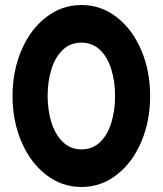

<svg xmlns="http://www.w3.org/2000/svg" viewBox="-20 -733 649 766"><path d="M305 13Q226.5 13 163.8 -35.8Q101 -84.5 65.5 -167.5Q30 -250.5 30 -350Q30 -449.5 65.5 -532.5Q101 -615.5 163.8 -664.2Q226.5 -713 305 -713Q383.5 -713 446 -664.2Q508.5 -615.5 543.8 -532.5Q579 -449.5 579 -350Q579 -250.5 543.8 -167.5Q508.5 -84.5 446 -35.8Q383.5 13 305 13ZM305 -137Q349.5 -137 379.8 -166.5Q410 -196 424.5 -244.5Q439 -293 439 -350Q439 -409 423.8 -457.5Q408.5 -506 378.2 -534.5Q348 -563 305 -563Q260.5 -563 230 -533.5Q199.5 -504 184.8 -455.5Q170 -407 170 -350Q170 -294 185 -245.2Q200 -196.5 230.5 -166.8Q261 -137 305 -137Z"/></svg>

Font: Urbanist
Style: Regular
Weight: 400
Designer: Corey Hu
Foundry: Corey Hu
Version: Version 1.2; befe77262ef67d88f1d94aa3d2e49ef1327b4483